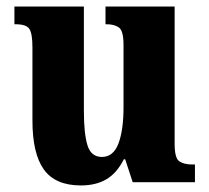

<svg xmlns="http://www.w3.org/2000/svg" viewBox="-20 -556 639 586"><path d="M227 10Q149 10 114 -38.5Q79 -87 79 -188V-411Q79 -454 69.5 -468Q60 -482 27 -482H24V-536H236V-218Q236 -148 247 -112.5Q258 -77 291 -77Q326 -77 341.5 -118Q357 -159 357 -228V-419Q357 -462 343 -472Q329 -482 305 -482H302V-536H513V-117Q513 -73 527.5 -63.5Q542 -54 566 -54H575V0H385L362 -70H358Q337 -28 305 -9Q273 10 227 10Z"/></svg>

Font: Noto Serif Tamil Condensed ExtraBold
Style: Regular
Weight: 800
Width: 3
Designer: Indian Type Foundry, Tom Grace, and the Monotype Design Team
Foundry: Monotype Imaging Inc.
Version: Version 2.004; ttfautohint (v1.8.4.7-5d5b)